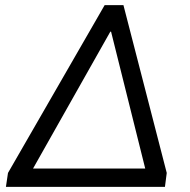

<svg xmlns="http://www.w3.org/2000/svg" viewBox="-20 -725 739 745"><path d="M3 0 11 -54 386 -705H459L627 -54L620 0ZM408 -602 89 -37 93 -71H559L552 -37L411 -602Z"/></svg>

Font: Nunito Sans 10pt
Style: Italic
Weight: 400
Italic angle: -9°
Designer: Vernon Adams
Foundry: Vernon Adams
Version: Version 3.101;gftools[0.9.27]